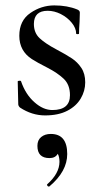

<svg xmlns="http://www.w3.org/2000/svg" viewBox="-20 -418 377 714"><path d="M54.2 -18.1Q48.3 -23.9 47.9 -29.8L45.9 -115.2Q45.9 -117.2 51.5 -117.7Q57.1 -118.2 58.1 -116.2Q75.2 -66.4 108.4 -37.6Q140.6 -8.8 174.8 -8.8Q240.2 -8.8 240.2 -64Q240.2 -103 217 -125Q193.8 -147 155.8 -166.5Q118.2 -185.5 98.6 -198.2Q51.8 -228.5 51.8 -284.9Q51.8 -341.3 92.8 -369.6Q133.8 -397.9 181.9 -397.9Q230 -397.9 267.1 -382.8Q276.9 -378.9 276.9 -371.1L275.9 -336.9Q273.9 -311 273.9 -293Q273.9 -291 268.6 -291Q263.2 -291 263.2 -293Q263.2 -313 247.1 -333Q231 -353 206.5 -365.5Q182.1 -377.9 157.2 -377.9Q106.4 -377.9 106 -329.1Q106 -295.9 127.4 -275.9Q148.9 -255.9 188.5 -234.9Q228 -213.9 248 -200.4Q268.1 -187 282.5 -165.5Q296.9 -144 296.9 -111.8Q296.9 -79.6 280 -51.3Q263.2 -22.9 230 -5.9Q196.8 11.2 147.7 11.2Q98.6 11.2 54.2 -18.1ZM164.1 169.9Q119.1 169.9 119.1 124.5Q119.1 103 133.1 91.6Q147 80.1 168.9 80.1Q230 80.1 230 154.8Q230 219.2 164.1 274.9L162.1 275.9Q158.2 275.9 156 272.5Q153.8 269 155.8 267.1Q200.7 227.1 201.2 184.1Q201.2 165 194.8 153.8Q186 169.9 164.1 169.9Z"/></svg>

Font: Cormorant-Medium
Style: Regular
Weight: 500
Designer: Christian Thalmann (Catharsis Fonts)
Version: Version 3.000